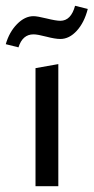

<svg xmlns="http://www.w3.org/2000/svg" viewBox="-31 -645 324 665"><path d="M33 -481 -11 -492Q1 -534 28 -561.5Q55 -589 85 -589Q98 -589 130.5 -581Q163 -573 178 -573Q215 -573 229 -625L273 -614Q261 -567 235 -538.5Q209 -510 178 -510Q160 -510 129.5 -518Q99 -526 85 -526Q47 -526 33 -481ZM92 0V-409L171 -423V0Z"/></svg>

Font: EauTestInfant Medium
Style: Regular
Weight: 500
Designer: Christian Thalmann (Catharsis Fonts)
Version: Version 0.001;PS 000.001;hotconv 1.0.88;makeotf.lib2.5.64775